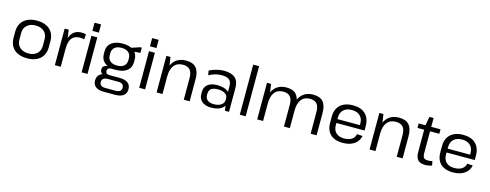

<svg xmlns="http://www.w3.org/2000/svg" viewBox="-26 -1646 6986 2738"><g transform="rotate(15 3467.0 -277.0)"><path d="M325 8Q244 8 185.5 -19.5Q127 -47 96 -99Q65 -151 65 -222V-318Q65 -389 96.5 -440.5Q128 -492 186.5 -520Q245 -548 325 -548Q406 -548 464 -520.5Q522 -493 553.5 -441Q585 -389 585 -318V-222Q585 -151 553.5 -99Q522 -47 464 -19.5Q406 8 325 8ZM325 -64Q405 -64 451.5 -106.5Q498 -149 498 -223V-317Q498 -391 451.5 -433.5Q405 -476 325 -476Q246 -476 199 -433Q152 -390 152 -317V-223Q152 -150 199 -107Q246 -64 325 -64Z M735 -540H795L822 -341V0H735ZM795 -296Q795 -420 843.5 -484Q892 -548 983 -548Q999 -548 1016 -546Q1033 -544 1049 -540L1044 -464Q1014 -472 979 -472Q901 -472 861.5 -422Q822 -372 822 -271Z M1217 -540V0H1130V-540ZM1221 -732V-611H1125V-732Z M1591 -160Q1486 -160 1427 -206.5Q1368 -253 1368 -336V-371Q1368 -456 1427 -502Q1486 -548 1591 -548Q1697 -548 1755.5 -502Q1814 -456 1814 -371V-336Q1814 -253 1755.5 -206.5Q1697 -160 1591 -160ZM1507 186Q1428 186 1386.5 154Q1345 122 1345 61Q1345 0 1385.5 -32Q1426 -64 1507 -64H1675Q1754 -64 1796 -32.5Q1838 -1 1838 61Q1838 122 1796 154Q1754 186 1675 186ZM1664 128Q1752 128 1752 61Q1752 -6 1664 -6H1520Q1429 -6 1429 61Q1429 130 1520 128ZM1478 -40Q1437 -40 1413.5 -59.5Q1390 -79 1390 -112Q1390 -146 1413 -165Q1436 -184 1479 -184H1591V-160H1524Q1496 -160 1481 -147.5Q1466 -135 1467 -112Q1467 -89 1481 -76.5Q1495 -64 1523 -64H1591V-40ZM1591 -224Q1657 -224 1693 -254Q1729 -284 1729 -339V-369Q1729 -424 1693 -454.5Q1657 -485 1591 -485Q1526 -485 1490 -454.5Q1454 -424 1454 -369V-339Q1454 -285 1490 -254.5Q1526 -224 1591 -224ZM1705 -516 1845 -562H1868V-485L1705 -473Z M2067 -540V0H1980V-540ZM2071 -732V-611H1975V-732Z M2638 -319Q2638 -402 2604 -440.5Q2570 -479 2498 -479Q2414 -479 2369 -422Q2324 -365 2324 -257L2286 -188V-254Q2286 -396 2349 -472Q2412 -548 2530 -548Q2629 -548 2677 -493.5Q2725 -439 2725 -325V0H2638ZM2237 -540H2297L2324 -362V0H2237Z M3218 -179V-356Q3218 -420 3183 -449Q3148 -478 3071 -478Q3022 -478 2974.5 -464.5Q2927 -451 2885 -426L2872 -492Q2900 -508 2936.5 -520.5Q2973 -533 3013.5 -540.5Q3054 -548 3090 -548Q3198 -548 3252 -500Q3306 -452 3306 -356V0H3246ZM3043 8Q2957 8 2907.5 -32.5Q2858 -73 2858 -144V-172Q2858 -245 2907.5 -285Q2957 -325 3048 -325Q3144 -325 3199.5 -286.5Q3255 -248 3255 -177V-147Q3255 -74 3198.5 -33Q3142 8 3043 8ZM3067 -49Q3136 -49 3176.5 -78Q3217 -107 3217 -156V-171Q3217 -217 3179 -243Q3141 -269 3072 -269Q3009 -269 2975 -245.5Q2941 -222 2941 -166V-153Q2941 -102 2974 -75.5Q3007 -49 3067 -49Z M3552 -740V0H3465V-740Z M4511 -320Q4511 -402 4477.5 -440.5Q4444 -479 4374 -479Q4292 -479 4248 -422Q4204 -365 4204 -257L4164 -188V-254Q4164 -396 4227 -472Q4290 -548 4407 -548Q4505 -548 4552 -494Q4599 -440 4599 -327V0H4511ZM3722 -540H3782L3809 -354V0H3722ZM4117 -320Q4117 -402 4083 -440.5Q4049 -479 3980 -479Q3897 -479 3853 -422Q3809 -365 3809 -257L3771 -188V-254Q3771 -396 3833 -472Q3895 -548 4012 -548Q4110 -548 4157 -493.5Q4204 -439 4204 -327V0H4117Z M4984 8Q4906 8 4851.5 -18.5Q4797 -45 4768 -96.5Q4739 -148 4739 -221V-319Q4739 -390 4769.5 -441.5Q4800 -493 4856.5 -520.5Q4913 -548 4992 -548Q5112 -548 5177 -484.5Q5242 -421 5242 -304V-243H4809V-300H5172L5158 -277V-324Q5158 -397 5114 -438Q5070 -479 4994 -479Q4914 -479 4870 -437Q4826 -395 4826 -319V-213Q4826 -138 4868.5 -98Q4911 -58 4988 -58Q5057 -58 5099.5 -86Q5142 -114 5152 -165L5235 -160Q5217 -79 5151.5 -35.5Q5086 8 4984 8Z M5782 -319Q5782 -402 5748 -440.5Q5714 -479 5642 -479Q5558 -479 5513 -422Q5468 -365 5468 -257L5430 -188V-254Q5430 -396 5493 -472Q5556 -548 5674 -548Q5773 -548 5821 -493.5Q5869 -439 5869 -325V0H5782ZM5381 -540H5441L5468 -362V0H5381Z M6203 8Q6128 8 6094 -29Q6060 -66 6060 -144V-533L6085 -670H6147V-153Q6147 -102 6164.5 -83Q6182 -64 6228 -64Q6243 -64 6258.5 -66Q6274 -68 6289 -73L6302 -9Q6287 -5 6270.5 -1Q6254 3 6236.5 5.5Q6219 8 6203 8ZM5961 -540H6284V-474H5961Z M6611 8Q6533 8 6478.5 -18.5Q6424 -45 6395 -96.5Q6366 -148 6366 -221V-319Q6366 -390 6396.5 -441.5Q6427 -493 6483.5 -520.5Q6540 -548 6619 -548Q6739 -548 6804 -484.5Q6869 -421 6869 -304V-243H6436V-300H6799L6785 -277V-324Q6785 -397 6741 -438Q6697 -479 6621 -479Q6541 -479 6497 -437Q6453 -395 6453 -319V-213Q6453 -138 6495.5 -98Q6538 -58 6615 -58Q6684 -58 6726.5 -86Q6769 -114 6779 -165L6862 -160Q6844 -79 6778.5 -35.5Q6713 8 6611 8Z"/></g></svg>

Font: Pathway Extreme
Style: Regular
Weight: 400
Designer: Eduardo Rodriguez Tunni
Foundry: Eduardo Rodriguez Tunni
Version: Version 1.001;gftools[0.9.26]